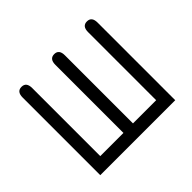

<svg xmlns="http://www.w3.org/2000/svg" viewBox="-141 -808 1001 1001"><g transform="rotate(-45 359.5 -308.0)"><path d="M83 0V-572.3Q83 -616.2 118.2 -616.2Q153.3 -616.2 153.3 -572.3V-70.3H324.2V-572.3Q324.2 -616.2 359.4 -616.2Q394.5 -616.2 394.5 -572.3V-70.3H565.4V-572.3Q565.4 -616.2 600.6 -616.2Q635.7 -616.2 635.7 -572.3V0Z"/></g></svg>

Font: Jura
Style: DemiBold
Weight: 600
Version: Version 2.5